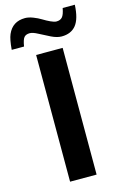

<svg xmlns="http://www.w3.org/2000/svg" viewBox="-183 -949 647 1007"><g transform="rotate(-15 140.5 -445.0)"><path d="M210.9 0H66.9V-688H210.9ZM222.2 -747.1Q197.3 -747.1 166.3 -762.2Q135.3 -777.3 107.7 -792.2Q80.1 -807.1 64 -807.1Q43 -807.1 33 -795.4Q22.9 -783.7 17.1 -747.1H-49.8Q-45.4 -803.2 -34.2 -829.1Q-7.8 -890.1 60.1 -890.1Q79.1 -890.1 103.3 -880.9Q127.4 -871.6 146 -860.1Q164.6 -848.6 184.3 -839.4Q204.1 -830.1 215.8 -830.1Q236.8 -830.1 247.8 -842.8Q258.8 -855.5 265.1 -890.1H331.1Q327.6 -814.5 300.5 -780.8Q273.4 -747.1 222.2 -747.1Z"/></g></svg>

Font: Libra Sans Modern
Style: Bold
Weight: 700
Foundry: Stefan Peev, Context Ltd
Version: Version 1.000